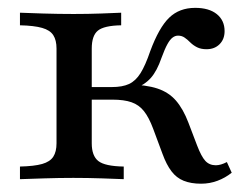

<svg xmlns="http://www.w3.org/2000/svg" viewBox="-20 -447 613 479"><path d="M481.5 11.3Q456.5 11.3 438.3 4Q420.2 -3.2 407.7 -19.8Q395.2 -36.3 385.5 -62.9L362.1 -125.8Q351.6 -154 339.1 -169.8Q326.6 -185.5 308.1 -191.9Q289.5 -198.4 260.5 -198.4H197.6V-229.8H258.9Q285.5 -229.8 302 -237.5Q318.5 -245.2 330.6 -264.5Q342.7 -283.9 354.8 -319.4Q376.6 -378.2 402 -402.8Q427.4 -427.4 466.9 -427.4Q501.6 -427.4 521 -411.7Q540.3 -396 540.3 -369.4Q540.3 -349.2 527.8 -336.7Q515.3 -324.2 495.2 -324.2Q481.5 -324.2 471.8 -329Q462.1 -333.9 455.2 -340.7Q448.4 -347.6 441.1 -352.8Q433.9 -358.1 424.2 -358.1Q416.9 -358.1 410.5 -353.2Q404 -348.4 397.6 -336.7Q391.1 -325 383.1 -303.2Q371.8 -270.2 356.5 -252.8Q341.1 -235.5 316.1 -225.8L300 -236.3Q344.4 -235.5 372.6 -226.2Q400.8 -216.9 419 -196Q437.1 -175 450 -141.1L471.8 -83.9Q482.3 -56.5 492.3 -45.6Q502.4 -34.7 518.5 -34.7Q530.6 -34.7 546 -42.7L558.1 -16.1Q541.9 -3.2 522.6 4Q503.2 11.3 481.5 11.3ZM29.8 0V-31.5Q65.3 -32.3 85.1 -37.9Q104.8 -43.5 112.9 -56Q121 -68.5 121 -89.5V-325.8Q121 -346.8 112.9 -359.3Q104.8 -371.8 85.1 -377.4Q65.3 -383.1 29.8 -383.9V-415.3Q49.2 -414.5 87.1 -413.3Q125 -412.1 163.7 -412.1Q200 -412.1 232.3 -413.3Q264.5 -414.5 282.3 -415.3V-383.9Q239.5 -383.1 224.2 -370.6Q208.9 -358.1 208.9 -325.8V-89.5Q208.9 -58.1 225.4 -45.2Q241.9 -32.3 288.7 -31.5V0Q269.4 -0.8 234.3 -2Q199.2 -3.2 162.9 -3.2Q127.4 -3.2 90.3 -2Q53.2 -0.8 29.8 0Z"/></svg>

Font: Playfair 12pt Medium
Style: Regular
Weight: 500
Designer: Claus Eggers Sørensen
Foundry: Claus Eggers Sørensen
Version: Version 2.000;gftools[0.9.28]